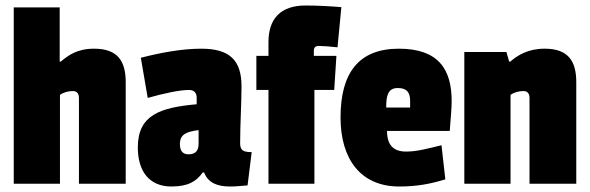

<svg xmlns="http://www.w3.org/2000/svg" viewBox="-20 -668 2145 698"><path d="M322 -491C261 -491 228 -467 201 -444H197V-641H30V0H198V-323C210 -332 228 -337 245 -337C260 -337 267 -327 267 -312V0H437V-369C437 -446 408 -491 322 -491Z M481 -132C481 -45 523 10 603 10C665 10 694 -9 717 -41H722C737 -2 772 10 816 10C841 10 851 8 880 6L895 -115C865 -115 853 -121 853 -147C853 -216 858 -292 858 -354C858 -447 817 -491 712 -491C640 -491 562 -476 492 -458L517 -312C573 -328 633 -341 667 -341C687 -341 695 -329 695 -313V-289C562 -277 481 -250 481 -132ZM665 -107C644 -107 634 -120 634 -144C634 -179 656 -189 702 -195V-146C702 -119 690 -107 665 -107Z M1091 -648C999 -648 956 -599 956 -515V-465H912V-341H956V0H1123V-341H1195L1203 -465H1121V-483C1121 -495 1126 -501 1139 -501C1154 -501 1180 -499 1207 -496L1221 -642C1187 -645 1135 -648 1091 -648Z M1426 -348C1460 -348 1471 -331 1471 -301V-277H1384C1384 -318 1389 -348 1426 -348ZM1430 -491C1284 -491 1218 -403 1218 -241C1218 -90 1291 10 1431 10C1494 10 1544 1 1599 -16L1585 -140C1535 -128 1497 -117 1456 -117C1411 -117 1387 -140 1387 -192H1615C1618 -233 1622 -273 1622 -300C1622 -415 1575 -491 1430 -491Z M1960 -491C1899 -491 1862 -467 1835 -444H1831L1821 -479H1668V0H1836V-323C1848 -332 1866 -337 1883 -337C1898 -337 1905 -327 1905 -312V0H2075V-369C2075 -446 2046 -491 1960 -491Z"/></svg>

Font: Passion One
Style: Regular
Weight: 400
Designer: Alejandro Lo Celso
Foundry: Fontstage
Version: Version 1.001